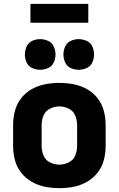

<svg xmlns="http://www.w3.org/2000/svg" viewBox="-20 -968 616 996"><path d="M288 8Q325 8 361.5 1Q398 -6 430.5 -24.5Q463 -43 486 -72Q509 -101 518.5 -137Q528 -173 528 -210V-320Q528 -357 518.5 -393Q509 -429 486 -458.5Q463 -488 430.5 -506Q398 -524 361.5 -531Q325 -538 288 -538Q251 -538 214.5 -531Q178 -524 145.5 -506Q113 -488 90 -458.5Q67 -429 57.5 -393Q48 -357 48 -320V-210Q48 -173 57.5 -137Q67 -101 90 -72Q113 -43 145.5 -24.5Q178 -6 214.5 1Q251 8 288 8ZM288 -114Q263 -114 239.5 -125.5Q216 -137 206 -161Q196 -185 196 -210V-320Q196 -345 206 -369Q216 -393 239.5 -404.5Q263 -416 288 -416Q313 -416 336.5 -404.5Q360 -393 370 -369Q380 -345 380 -320V-210Q380 -185 370 -161Q360 -137 336.5 -125.5Q313 -114 288 -114ZM388 -606Q409 -606 429.5 -615Q450 -624 459 -644Q468 -664 468 -685Q468 -706 459 -726.5Q450 -747 429.5 -756Q409 -765 388 -765Q367 -765 347 -756Q327 -747 318 -726.5Q309 -706 309 -685Q309 -664 318 -644Q327 -624 347 -615Q367 -606 388 -606ZM188 -606Q209 -606 229.5 -615Q250 -624 259 -644Q268 -664 268 -685Q268 -706 259 -726.5Q250 -747 229.5 -756Q209 -765 188 -765Q167 -765 147 -756Q127 -747 118 -726.5Q109 -706 109 -685Q109 -664 118 -644Q127 -624 147 -615Q167 -606 188 -606ZM138 -850H438V-948H138Z"/></svg>

Font: Iosevka Sparkle Heavy
Style: Regular
Weight: 900
Designer: Belleve Invis
Foundry: Belleve Invis
Version: Version 4.5.0; ttfautohint (v1.8.3)